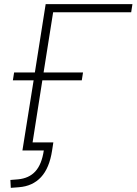

<svg xmlns="http://www.w3.org/2000/svg" viewBox="-20 -725 658 925"><path d="M32 180 30 142 67 139Q120 134 150.5 100.5Q181 67 191 0H88L142 -338H42L48 -376H148L200 -705H618L612 -666H236L190 -376H380L374 -338H184L137 -39H237L231 0Q218 85 177.5 128.5Q137 172 71 177Z"/></svg>

Font: Nunito Sans ExtraLight
Style: Italic
Weight: 200
Italic angle: -9°
Designer: Vernon Adams
Foundry: Vernon Adams
Version: Version 3.006; ttfautohint (v1.8.3)